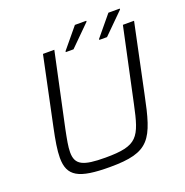

<svg xmlns="http://www.w3.org/2000/svg" viewBox="-138 -901 995 1034"><g transform="rotate(-20 359.5 -384.0)"><path d="M306 -660V-655H350L467 -771V-776H402ZM498 -660V-655H542L659 -771V-776H594ZM318 8C548 8 577 -54 627 -298L709 -688H645L555 -267C517 -88 498 -48 313 -48C184 -48 143 -68 143 -140C143 -172 151 -212 162 -267L252 -688H187L105 -298C90 -227 81 -173 81 -131C81 -25 139 8 318 8Z"/></g></svg>

Font: Saira UNSAM Light Italic
Style: Regular
Weight: 300
Italic angle: -12°
Designer: Hector Gatti with collaboration of the Omnibus-Type team
Foundry: Omnibus-Type
Version: Version 0.072;PS 000.072;hotconv 1.0.88;makeotf.lib2.5.64775